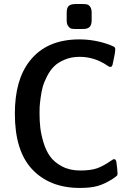

<svg xmlns="http://www.w3.org/2000/svg" viewBox="-20 -907 646 946"><path d="M53.2 -347.2Q53.2 -513.2 126 -606Q209 -712.9 371.1 -712.9Q449.2 -712.9 522.9 -685.1Q540 -678.2 543.9 -675Q547.9 -671.9 547.9 -665Q547.9 -647 535.2 -590.8Q532.2 -576.7 522.9 -577.1Q518.1 -577.1 508.8 -584Q445.8 -627 372.1 -627Q332 -627 299.6 -613.5Q267.1 -600.1 247.1 -580.6Q227.1 -561 211.9 -531.5Q196.8 -502 190.4 -478.5Q184.1 -455.1 179.9 -423.6Q175.8 -392.1 175.3 -378.7Q174.8 -365.2 174.8 -347.2Q174.8 -311 178.5 -278.6Q182.1 -246.1 194.1 -205.6Q206.1 -165 227.1 -136Q248 -106.9 286.1 -86.9Q324.2 -66.9 375 -66.9Q425.8 -66.9 456.8 -77.4Q487.8 -87.9 524.9 -113.8Q537.1 -122.6 542 -123Q549.8 -123 553.2 -110.8Q559.1 -68.8 559.1 -50.8Q559.1 -44.9 556.2 -41.5Q553.2 -38.1 537.1 -26.9Q495.1 0 460.4 9.5Q425.8 19 373 19Q224.1 19 137.2 -74.2Q53.2 -165 53.2 -347.2ZM308.6 -806.2V-844.2Q308.6 -869.1 319.1 -878.2Q329.6 -887.2 353 -887.2H385.7Q400.9 -887.2 409.4 -885Q418 -882.8 424.8 -872.8Q431.6 -862.8 431.6 -844.2V-807.1Q431.6 -785.2 422.1 -774.7Q412.6 -764.2 388.7 -764.2H349.6Q338.4 -764.2 331.1 -766.1Q323.7 -768.1 316.2 -778.1Q308.6 -788.1 308.6 -806.2Z"/></svg>

Font: CMU Sans Serif Demi Condensed
Style: DemiCondensed
Weight: 600
Width: 3
Version: Version 0.7.0